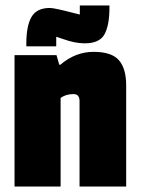

<svg xmlns="http://www.w3.org/2000/svg" viewBox="-20 -680 513 700"><path d="M200 -444Q255 -491 321 -491Q387 -491 413.5 -460.5Q440 -430 440 -369V0H270V-312Q270 -337 248 -337Q220 -337 201 -323V0H33V-479H186L196 -444ZM379 -660V-652Q379 -588 361 -555Q343 -522 289 -522Q253 -522 209 -538L185 -546V-511H76V-521Q76 -586 95 -618.5Q114 -651 162 -651Q178 -651 251 -632L271 -627V-660Z"/></svg>

Font: Passion One
Style: Regular
Weight: 400
Designer: Alejandro Lo Celso
Foundry: Fontstage
Version: Version 1.002